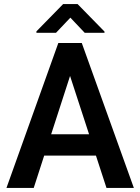

<svg xmlns="http://www.w3.org/2000/svg" viewBox="-20 -922 688 942"><path d="M325.2 -835.4 254.9 -761.2H158.7V-768.1L289.6 -901.9H360.8L492.7 -767.1V-761.2H395.5ZM502.4 0 450.7 -158.7H196.8L145.5 0H11.7L266.1 -710.9H381.3L636.7 0ZM231 -263.2H417L323.7 -549.3Z"/></svg>

Font: Robert Sans
Style: Bold
Weight: 700
Designer: Christian Robertson (extended by Adam Twardoch)
Foundry: Google
Version: Version 12.135;April 2, 2019;FontCreator 11.5.0.2425 64-bit;